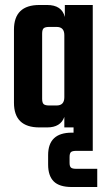

<svg xmlns="http://www.w3.org/2000/svg" viewBox="-20 -511 434 770"><path d="M286 166H370V239H268Q218 239 195.5 216.5Q173 194 173 149V111Q173 21 268 21H275V0H238V-42Q223 0 169 0H138Q36 0 36 -99V-392Q36 -491 138 -491H169Q228 -491 240 -443V-491H352V94H286Q270 94 264.5 99Q259 104 259 119V142Q259 156 264.5 161Q270 166 286 166ZM177 -88H207Q238 -88 238 -121V-370Q238 -403 207 -403H177Q161 -403 155 -397.5Q149 -392 149 -376V-115Q149 -99 155 -93.5Q161 -88 177 -88Z"/></svg>

Font: Teko Medium
Style: Regular
Weight: 500
Designer: Manushi Parikh, Jonny Pinhorn
Foundry: Indian Type Foundry
Version: Version 1.106;PS 1.0;hotconv 1.0.78;makeotf.lib2.5.61930; tt